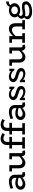

<svg xmlns="http://www.w3.org/2000/svg" viewBox="2386 -3159 991 5803"><g transform="rotate(-90 2881.5 -257.5)"><path d="M510 7.5Q481.1 7.5 458 -6.9Q434.9 -21.3 421.4 -49Q408 -76.6 408 -116.2V-300.9Q408 -337.2 391.2 -358.8Q374.5 -380.4 346.5 -390Q318.6 -399.7 285 -399.7Q240.2 -399.7 193.1 -387.6Q145.9 -375.6 97.7 -356.2L77.2 -432.8Q130.9 -455.5 187.2 -469.5Q243.5 -483.5 297.1 -483.5Q360.7 -483.5 406.8 -462.3Q452.9 -441.1 477.4 -399.9Q502 -358.6 502 -297V-123.9Q502 -98.5 511.1 -86.8Q520.1 -75.1 536 -75.1Q545.3 -75.1 553.4 -78Q561.5 -80.8 567.3 -83.2L587.7 -11.7Q577 -5.2 556.6 1.2Q536.2 7.5 510 7.5ZM214 13.5Q170.1 13.5 132.2 -3.2Q94.4 -19.9 71.5 -53.2Q48.6 -86.5 48.6 -135.8Q49.1 -185.8 77.4 -220.3Q105.6 -254.9 150.7 -272.6Q195.7 -290.2 246.7 -290.2Q306 -290.2 350.2 -276.8Q394.5 -263.4 441.1 -243.1V-178.6Q387.7 -201.9 344.1 -209.4Q300.5 -217 263.7 -217.5Q233.2 -217.9 206.5 -209.1Q179.7 -200.3 163.1 -183.1Q146.4 -166 146.4 -139.1Q146.4 -115.9 159.3 -100Q172.2 -84.1 193.5 -76.4Q214.8 -68.6 238.7 -68.6Q265.2 -68.6 297.9 -79.4Q330.7 -90.2 367.3 -112.1Q404 -134 441.1 -166.8L439.4 -99Q404.5 -65.4 367.1 -39.9Q329.7 -14.5 291.5 -0.5Q253.3 13.5 214 13.5Z M857.8 14Q819.3 14 789 0.8Q758.7 -12.4 737.7 -38.1Q716.7 -63.7 705.6 -102.6Q694.5 -141.5 694.5 -192.3V-471H792.9V-195.4Q792.9 -168.7 798.3 -147.2Q803.6 -125.7 815.2 -110Q826.7 -94.3 845.6 -85.9Q864.5 -77.5 892.2 -77.5Q917.3 -77.5 943.4 -88.2Q969.5 -98.9 996.4 -119.2Q1023.4 -139.5 1050.2 -168.6Q1077.1 -197.8 1103.2 -233.6V-155.2Q1072.7 -115.4 1043.2 -84.1Q1013.8 -52.7 984.1 -30.9Q954.4 -9 923.2 2.5Q892.1 14 857.8 14ZM600.9 -391.6V-471H772.6V-391.6ZM1165.6 10.3Q1132.9 10.3 1108.2 -3.9Q1083.5 -18.1 1069.5 -45.8Q1055.6 -73.5 1055.6 -113.1V-471H1154V-120.8Q1154 -94.9 1163.7 -83.7Q1173.5 -72.4 1187.5 -72.4Q1198.2 -72.4 1205.4 -74.4Q1212.5 -76.3 1218.7 -80L1240.6 -8.6Q1227.6 -1.6 1208.2 4.3Q1188.8 10.3 1165.6 10.3ZM970.3 -391.6V-471H1139.6V-391.6Z M1399.3 -36.3V-538Q1399.3 -600.8 1423.2 -644.3Q1447 -687.9 1489.8 -710.4Q1532.5 -733 1588.1 -733Q1637.2 -733 1677.4 -718.6Q1717.6 -704.3 1758.8 -682.9L1723.4 -606.5Q1691.3 -627.2 1661.8 -638.2Q1632.4 -649.2 1599.1 -649.2Q1568.6 -649.2 1545.2 -636.5Q1521.8 -623.9 1508.7 -599.9Q1495.5 -575.9 1495.5 -541V-36.3ZM1293.2 0V-79.4H1634.1V0ZM1293.2 -391.6V-471H1646.1V-391.6Z M1824.3 -36.3V-538Q1824.3 -600.8 1848.2 -644.3Q1872 -687.9 1914.8 -710.4Q1957.5 -733 2013.1 -733Q2062.2 -733 2102.4 -718.6Q2142.6 -704.3 2183.8 -682.9L2148.4 -606.5Q2116.3 -627.2 2086.8 -638.2Q2057.4 -649.2 2024.1 -649.2Q1993.6 -649.2 1970.2 -636.5Q1946.8 -623.9 1933.7 -599.9Q1920.5 -575.9 1920.5 -541V-36.3ZM1718.2 0V-79.4H2059.1V0ZM1718.2 -391.6V-471H2071.1V-391.6Z M2617 7.5Q2588.1 7.5 2565 -6.9Q2541.9 -21.3 2528.4 -49Q2515 -76.6 2515 -116.2V-300.9Q2515 -337.2 2498.2 -358.8Q2481.5 -380.4 2453.5 -390Q2425.6 -399.7 2392 -399.7Q2347.2 -399.7 2300.1 -387.6Q2252.9 -375.6 2204.7 -356.2L2184.2 -432.8Q2237.9 -455.5 2294.2 -469.5Q2350.5 -483.5 2404.1 -483.5Q2467.7 -483.5 2513.8 -462.3Q2559.9 -441.1 2584.4 -399.9Q2609 -358.6 2609 -297V-123.9Q2609 -98.5 2618.1 -86.8Q2627.1 -75.1 2643 -75.1Q2652.3 -75.1 2660.4 -78Q2668.5 -80.8 2674.3 -83.2L2694.7 -11.7Q2684 -5.2 2663.6 1.2Q2643.2 7.5 2617 7.5ZM2321 13.5Q2277.1 13.5 2239.2 -3.2Q2201.4 -19.9 2178.5 -53.2Q2155.6 -86.5 2155.6 -135.8Q2156.1 -185.8 2184.4 -220.3Q2212.6 -254.9 2257.7 -272.6Q2302.7 -290.2 2353.7 -290.2Q2413 -290.2 2457.2 -276.8Q2501.5 -263.4 2548.1 -243.1V-178.6Q2494.7 -201.9 2451.1 -209.4Q2407.5 -217 2370.7 -217.5Q2340.2 -217.9 2313.5 -209.1Q2286.7 -200.3 2270.1 -183.1Q2253.4 -166 2253.4 -139.1Q2253.4 -115.9 2266.3 -100Q2279.2 -84.1 2300.5 -76.4Q2321.8 -68.6 2345.7 -68.6Q2372.2 -68.6 2404.9 -79.4Q2437.7 -90.2 2474.3 -112.1Q2511 -134 2548.1 -166.8L2546.4 -99Q2511.5 -65.4 2474.1 -39.9Q2436.7 -14.5 2398.5 -0.5Q2360.3 13.5 2321 13.5Z M3016.3 13.9Q2981.3 13.9 2947 5.3Q2912.8 -3.4 2881.6 -19.6Q2850.4 -35.9 2825 -57.5Q2799.5 -79.1 2782.1 -105.9L2829.4 -104.7V0.9H2756V-151.7L2797.4 -155.7Q2821.5 -129 2855.7 -104.7Q2889.8 -80.3 2929.1 -65.2Q2968.5 -50.1 3006.9 -50.1Q3032.3 -50.1 3050.4 -56.2Q3068.5 -62.4 3078.5 -75.2Q3088.5 -88.1 3088.5 -105.7Q3088.5 -122.3 3079.7 -135.2Q3070.9 -148.1 3053 -158.3Q3035.2 -168.5 3008.4 -178Q2981.7 -187.5 2945.9 -196.4Q2891.3 -211.3 2849.1 -231.1Q2806.9 -251 2782.6 -280.4Q2758.3 -309.7 2758.3 -351.7Q2758.3 -388.6 2778.7 -418.5Q2799.2 -448.3 2836.2 -466.1Q2873.1 -484 2923 -484Q2968.2 -484 3009.4 -469.7Q3050.5 -455.5 3082.6 -429.3Q3114.6 -403 3133.4 -367.1L3091.7 -368.4V-471H3164.2V-319.2L3121.7 -314.4Q3102.7 -347.1 3073.4 -370.9Q3044.1 -394.8 3011.2 -407.4Q2978.2 -420.1 2946.5 -420.1Q2921 -420.1 2900 -412.9Q2879 -405.7 2867.2 -392.8Q2855.4 -379.9 2855.4 -362.3Q2855.4 -346.8 2864.7 -334.9Q2873.9 -323.1 2891.8 -313.4Q2909.7 -303.6 2935.4 -294.6Q2961.2 -285.5 2994.1 -276.6Q3047.9 -261.7 3091.5 -241.4Q3135.1 -221.1 3160.4 -190.8Q3185.7 -160.4 3185.7 -114.2Q3185.7 -74.3 3162.6 -45.5Q3139.6 -16.7 3101.2 -1.4Q3062.9 13.9 3016.3 13.9Z M3558.3 13.9Q3523.3 13.9 3489 5.3Q3454.8 -3.4 3423.6 -19.6Q3392.4 -35.9 3367 -57.5Q3341.5 -79.1 3324.1 -105.9L3371.4 -104.7V0.9H3298V-151.7L3339.4 -155.7Q3363.5 -129 3397.7 -104.7Q3431.8 -80.3 3471.1 -65.2Q3510.5 -50.1 3548.9 -50.1Q3574.3 -50.1 3592.4 -56.2Q3610.5 -62.4 3620.5 -75.2Q3630.5 -88.1 3630.5 -105.7Q3630.5 -122.3 3621.7 -135.2Q3612.9 -148.1 3595 -158.3Q3577.2 -168.5 3550.4 -178Q3523.7 -187.5 3487.9 -196.4Q3433.3 -211.3 3391.1 -231.1Q3348.9 -251 3324.6 -280.4Q3300.3 -309.7 3300.3 -351.7Q3300.3 -388.6 3320.7 -418.5Q3341.2 -448.3 3378.2 -466.1Q3415.1 -484 3465 -484Q3510.2 -484 3551.4 -469.7Q3592.5 -455.5 3624.6 -429.3Q3656.6 -403 3675.4 -367.1L3633.7 -368.4V-471H3706.2V-319.2L3663.7 -314.4Q3644.7 -347.1 3615.4 -370.9Q3586.1 -394.8 3553.2 -407.4Q3520.2 -420.1 3488.5 -420.1Q3463 -420.1 3442 -412.9Q3421 -405.7 3409.2 -392.8Q3397.4 -379.9 3397.4 -362.3Q3397.4 -346.8 3406.7 -334.9Q3415.9 -323.1 3433.8 -313.4Q3451.7 -303.6 3477.4 -294.6Q3503.2 -285.5 3536.1 -276.6Q3589.9 -261.7 3633.5 -241.4Q3677.1 -221.1 3702.4 -190.8Q3727.7 -160.4 3727.7 -114.2Q3727.7 -74.3 3704.6 -45.5Q3681.6 -16.7 3643.2 -1.4Q3604.9 13.9 3558.3 13.9Z M4053.8 14Q4015.3 14 3985 0.8Q3954.7 -12.4 3933.7 -38.1Q3912.7 -63.7 3901.6 -102.6Q3890.5 -141.5 3890.5 -192.3V-471H3988.9V-195.4Q3988.9 -168.7 3994.3 -147.2Q3999.6 -125.7 4011.2 -110Q4022.7 -94.3 4041.6 -85.9Q4060.5 -77.5 4088.2 -77.5Q4113.3 -77.5 4139.4 -88.2Q4165.5 -98.9 4192.4 -119.2Q4219.4 -139.5 4246.2 -168.6Q4273.1 -197.8 4299.2 -233.6V-155.2Q4268.7 -115.4 4239.2 -84.1Q4209.8 -52.7 4180.1 -30.9Q4150.4 -9 4119.2 2.5Q4088.1 14 4053.8 14ZM3796.9 -391.6V-471H3968.6V-391.6ZM4361.6 10.3Q4328.9 10.3 4304.2 -3.9Q4279.5 -18.1 4265.5 -45.8Q4251.6 -73.5 4251.6 -113.1V-471H4350V-120.8Q4350 -94.9 4359.7 -83.7Q4369.5 -72.4 4383.5 -72.4Q4394.2 -72.4 4401.4 -74.4Q4408.5 -76.3 4414.7 -80L4436.6 -8.6Q4423.6 -1.6 4404.2 4.3Q4384.8 10.3 4361.6 10.3ZM4166.3 -391.6V-471H4335.6V-391.6Z M4982.7 0V-273.9Q4982.7 -301 4976 -322.6Q4969.3 -344.3 4955.8 -359.5Q4942.3 -374.7 4922.6 -382.8Q4903 -391 4877 -391Q4849.8 -391 4822.2 -380.3Q4794.6 -369.6 4766.8 -349.3Q4738.9 -329.1 4711.4 -300.4Q4683.9 -271.8 4656.5 -235.8V-315.7Q4687.9 -355 4718.2 -385.9Q4748.5 -416.8 4779.2 -438.7Q4809.8 -460.5 4842.4 -471.8Q4875 -483 4911.5 -483Q4951.5 -483 4983.1 -470.3Q5014.7 -457.6 5036.3 -431.7Q5058 -405.8 5069.5 -367.3Q5081.1 -328.7 5081.1 -276.6V0ZM4489.2 0V-79.4H4780.1V0ZM4595.3 0V-471H4693.7V0ZM4489.2 -391.6V-471H4673.4V-391.6ZM4896.3 0V-79.4H5174.1V0Z M5433.4 217.5Q5368 217.5 5315.7 200.9Q5263.5 184.4 5233.2 153Q5203 121.6 5203 77.5Q5203 46.6 5218.6 22.6Q5234.2 -1.5 5256.3 -18.9Q5278.5 -36.3 5297.6 -46.6L5342.4 -23.6Q5322.5 -15.4 5305.6 6.5Q5288.7 28.3 5288.7 57.6Q5288.7 82.2 5307.3 100.1Q5325.9 118 5361.4 127.5Q5397 137 5446.6 137Q5499.6 137 5546.3 125.2Q5593 113.3 5622.4 91.1Q5651.7 68.8 5651.7 38.6Q5651.7 11.6 5631.9 -0.1Q5612 -11.8 5577.6 -11.8Q5553.8 -11.8 5529.3 -8.3Q5504.9 -4.8 5479 -0.2Q5453.1 4.4 5424.5 7.9Q5395.9 11.3 5363.4 11.3Q5319.6 11.3 5286.9 -3.6Q5254.1 -18.5 5235.7 -43.6Q5217.3 -68.8 5217.3 -100Q5217.3 -133.8 5234 -160Q5250.7 -186.1 5276.9 -205.1Q5303 -224.1 5331.3 -235L5373.5 -207.1Q5354.6 -198 5338.6 -185Q5322.6 -172 5313.1 -156.6Q5303.6 -141.2 5303.6 -123.4Q5303.6 -106.1 5313 -93.7Q5322.4 -81.2 5339.3 -74.6Q5356.3 -68 5380.4 -68Q5407.7 -68 5433.7 -71.2Q5459.7 -74.4 5485.7 -78.8Q5511.7 -83.1 5539.6 -86.3Q5567.5 -89.5 5598.9 -89.5Q5640.6 -89.5 5673 -75.3Q5705.5 -61.2 5724 -34.3Q5742.4 -7.5 5742.4 33.1Q5742.4 76.5 5717.7 110.6Q5692.9 144.7 5649.5 168.4Q5606.1 192.1 5550.6 204.8Q5495 217.5 5433.4 217.5ZM5471.8 -143Q5433.1 -143 5395.3 -153.7Q5357.5 -164.5 5326.8 -185.7Q5296 -206.9 5277.6 -238.7Q5259.3 -270.5 5259.3 -312Q5259.3 -354.5 5278.5 -386.5Q5297.7 -418.5 5329.2 -440Q5360.7 -461.5 5398 -472.3Q5435.2 -483 5471.8 -483Q5510.7 -483 5548.5 -472.3Q5586.3 -461.5 5617.3 -440.5Q5648.2 -419.5 5667.1 -388Q5686 -356.5 5686 -315Q5686 -272.9 5667.2 -240.6Q5648.4 -208.4 5617.3 -186.6Q5586.1 -164.9 5548.2 -154Q5510.2 -143 5471.8 -143ZM5472.4 -213.6Q5506.4 -213.6 5532.7 -226Q5559 -238.4 5574.1 -261.4Q5589.2 -284.4 5589.2 -315Q5589.2 -346.1 5573.2 -368Q5557.3 -390 5530.8 -401.2Q5504.3 -412.4 5472.4 -412.4Q5441 -412.4 5414.2 -400.2Q5387.4 -388 5371.5 -365.8Q5355.5 -343.6 5355.5 -312Q5355.5 -280.9 5371.5 -259Q5387.4 -237 5414 -225.3Q5440.5 -213.6 5472.4 -213.6ZM5608.3 -413.3 5574.3 -442Q5581.6 -473.8 5596.2 -497.4Q5610.8 -521 5632 -536.7Q5653.2 -552.4 5679.4 -560.7Q5705.6 -569.1 5735.6 -569.5V-487.6Q5691.3 -486.3 5661 -470.7Q5630.7 -455.1 5608.3 -413.3Z"/></g></svg>

Font: BioRhyme ExtraBold
Style: Regular
Weight: 800
Designer: Aoife Mooney
Foundry: Aoife Mooney Type
Version: Version 1.600;gftools[0.9.33]